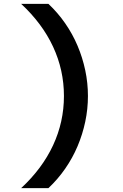

<svg xmlns="http://www.w3.org/2000/svg" viewBox="-20 -810 640 1000"><path d="M232 170Q281 124 319.5 68.5Q358 13 384 -48.5Q410 -110 424 -176Q438 -242 438 -310Q438 -378 424 -444Q410 -510 384 -571.5Q358 -633 319.5 -688.5Q281 -744 232 -790H90Q200 -688 256.5 -566.5Q313 -445 313 -310Q313 -175 256.5 -53.5Q200 68 90 170Z"/></svg>

Font: CommitMonoV143 ExtLt
Style: Regular
Weight: 200
Monospace: yes
Designer: Eigil Nikolajsen
Foundry: Eigil Nikolajsen
Version: Version 1.143